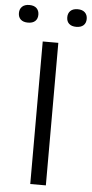

<svg xmlns="http://www.w3.org/2000/svg" viewBox="-105 -957 474 993"><g transform="rotate(5 132.0 -461.0)"><path d="M91.5 0V-740H172.5V0ZM257.5 -830.5Q233 -830.5 220 -842.5Q207 -854.5 207 -876Q207 -897 220 -909.5Q233 -922 257.5 -922Q281.5 -922 294.8 -909.5Q308 -897 308 -876Q308 -854.5 294.8 -842.5Q281.5 -830.5 257.5 -830.5ZM6.5 -830.5Q-17.5 -830.5 -30.8 -842.5Q-44 -854.5 -44 -876Q-44 -897 -30.8 -909.5Q-17.5 -922 6.5 -922Q31 -922 44 -909.5Q57 -897 57 -876Q57 -854.5 44 -842.5Q31 -830.5 6.5 -830.5Z"/></g></svg>

Font: Encode Sans Semi Expanded
Style: Regular
Weight: 400
Width: 6
Designer: Multiple Designers
Foundry: Impallari Type
Version: Version 3.000; ttfautohint (v1.8.3) -l 8 -r 50 -G 200 -x 14 